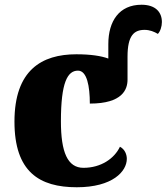

<svg xmlns="http://www.w3.org/2000/svg" viewBox="-20 -780 703 810"><path d="M304 10C455 10 515 -57 515 -110C515 -128 507 -150 486 -161C463 -112 407 -72 332 -72C265 -72 237 -138 237 -268C237 -433 265 -482 309 -482C347 -482 359 -416 359 -343C497 -343 518 -403 518 -444V-541C518 -631 546 -654 590 -654C612 -654 631 -646 646 -637C656 -647 663 -668 663 -687C663 -728 637 -760 577 -760C483 -760 437 -691 437 -594V-533C407 -544 363 -551 302 -551C156 -551 41 -484 41 -267C41 -55 146 10 304 10Z"/></svg>

Font: UArctic Serif Black
Style: Regular
Weight: 900
Designer: Customization by Puisto advertising & original work Monotype Design Team
Foundry: Monotype Imaging Inc.
Version: Version 2.004